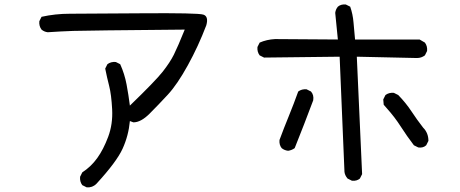

<svg xmlns="http://www.w3.org/2000/svg" viewBox="-20 -764 2040 851"><path d="M364.3 66.4 344.7 56.6Q333 41 335 19.5L344.7 0Q383.8 -25.4 411.1 -63.5Q438.5 -101.6 459.5 -157.7Q480.5 -213.9 477.1 -279.3Q473.6 -344.7 463.9 -382.8Q454.1 -420.9 446.3 -460L456.1 -479.5Q471.7 -491.2 493.2 -489.3L512.7 -479.5Q532.2 -436.5 541 -389.6Q549.8 -342.8 555.7 -295.9Q668.9 -405.3 701.2 -446.3Q733.4 -487.3 750.5 -521.5Q767.6 -555.7 798.8 -632.8Q362.3 -628.9 305.2 -627Q248 -625 191.4 -621.1Q175.8 -623 164.1 -632.8Q152.3 -648.4 154.3 -669.9L164.1 -689.5Q224.6 -703.1 289.6 -703.1Q354.5 -703.1 606 -705.1Q857.4 -707 881.3 -699.2Q905.3 -691.4 894.5 -652.3Q859.4 -559.6 812.5 -474.6Q765.6 -389.6 723.6 -344.2Q681.6 -298.8 643.1 -260.3Q604.5 -221.7 571.3 -221.7L555.7 -227.5Q549.8 -163.1 523.4 -105Q497.1 -46.9 407.2 50.8Q389.6 68.4 364.3 66.4Z M1540 37.1 1520.5 27.3Q1508.8 13.7 1506.8 -2L1485.4 -512.7L1150.4 -508.8L1130.9 -518.6Q1119.1 -534.2 1121.1 -555.7L1130.9 -575.2Q1162.1 -588.9 1199.2 -590.8L1477.5 -588.9L1465.8 -707Q1467.8 -722.7 1477.5 -734.4Q1491.2 -746.1 1512.7 -744.1L1532.2 -734.4Q1543.9 -701.2 1546.9 -664.1Q1549.8 -627 1553.7 -588.9H1839.8L1863.3 -575.2Q1875 -559.6 1873 -538.1L1863.3 -518.6Q1847.7 -506.8 1828.1 -506.8L1561.5 -512.7L1585 7.8L1575.2 27.3Q1561.5 39.1 1540 37.1ZM1256.8 -95.7Q1240.2 -97.7 1228.5 -107.4Q1216.8 -122.1 1218.8 -143.6Q1238.3 -196.3 1260.3 -250Q1282.2 -303.7 1301.8 -358.4Q1317.4 -370.1 1338.9 -368.2L1358.4 -358.4Q1372.1 -342.8 1368.2 -319.3Q1348.6 -266.6 1328.1 -213.9Q1307.6 -161.1 1286.1 -107.4Q1272.5 -97.7 1256.8 -95.7ZM1834 -110.4 1814.5 -120.1Q1783.2 -161.1 1756.3 -203.1Q1729.5 -245.1 1694.3 -284.2L1680.7 -299.8L1678.7 -323.2L1688.5 -342.8Q1704.1 -354.5 1725.6 -352.5L1745.1 -342.8Q1779.3 -307.6 1803.7 -270.5Q1828.1 -233.4 1855.5 -198.2Q1878.9 -174.8 1878.9 -139.6L1869.1 -120.1Q1855.5 -107.4 1834 -110.4Z"/></svg>

Font: NaikaiFont
Style: Regular
Weight: 400
Version: Version 1.67